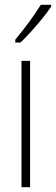

<svg xmlns="http://www.w3.org/2000/svg" viewBox="-20 -784 234 804"><path d="M106 0H70V-529H106ZM194 -756Q178 -732 155.5 -704.5Q133 -677 109 -650.5Q85 -624 66 -606H44V-618Q77 -658 102 -692Q127 -726 151 -764H194Z"/></svg>

Font: Noto Sans Malayalam ExtraCondensed ExtraLight
Style: Regular
Weight: 200
Width: 2
Designer: Jelle Bosma - Monotype Design Team
Foundry: Monotype Imaging Inc.
Version: Version 2.104; ttfautohint (v1.8.4.7-5d5b)